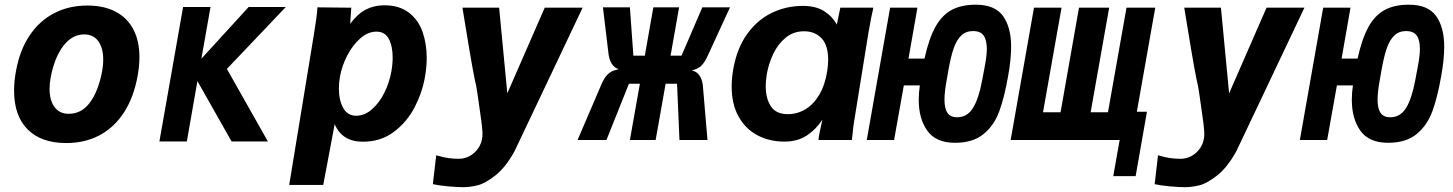

<svg xmlns="http://www.w3.org/2000/svg" viewBox="-20 -582 6040 798"><path d="M38.5 -205Q38.5 -245 46.5 -287Q62 -373.5 103 -434.5Q144 -495.5 205.2 -527.2Q266.5 -559 342.5 -559Q412 -559 460.5 -533.5Q509 -508 534.2 -460Q559.5 -412 559.5 -344.5Q559.5 -308 552 -266.5Q536 -178 495.8 -115.5Q455.5 -53 394.5 -20.2Q333.5 12.5 255.5 12.5Q151 12.5 94.8 -44.2Q38.5 -101 38.5 -205ZM404 -283Q409 -309.5 409 -334.5Q409 -382.5 388.5 -410.8Q368 -439 330 -439Q279.5 -439 243 -391Q206.5 -343 191 -262Q186 -237 186 -212.5Q186 -165 206.8 -137Q227.5 -109 265.5 -109Q319 -109 353.5 -155.5Q388 -202 404 -283Z M800.5 -245 756.5 6H642.5L741 -553H855L817 -338L1013.5 -553H1168L923 -295.5L1093.5 6H942.5Z M1299.5 -551.5 1440 -550 1435.5 -483Q1466.5 -525 1501 -542.5Q1535.5 -560 1577 -560Q1639.5 -560 1679 -529.8Q1718.5 -499.5 1736 -450.2Q1753.5 -401 1753.5 -341.5Q1753.5 -303 1746.5 -263.5Q1735.5 -199 1703.8 -137.2Q1672 -75.5 1617.5 -34.2Q1563 7 1488 7Q1402 7 1371 -66L1323.5 186.5H1182L1284.5 -438Q1289.5 -469.5 1293.8 -498.8Q1298 -528 1299.5 -551.5ZM1606.5 -284.5Q1612 -314.5 1612 -342.5Q1612 -390 1596 -420.2Q1580 -450.5 1544.5 -450.5Q1509.5 -450.5 1477.8 -422.8Q1446 -395 1423.5 -351.8Q1401 -308.5 1393 -263.5Q1388.5 -239 1388.5 -214.5Q1388.5 -165.5 1406.5 -133.2Q1424.5 -101 1460.5 -101Q1495.5 -101 1526.2 -128Q1557 -155 1577.8 -197.2Q1598.5 -239.5 1606.5 -284.5Z M1887 78Q1910.5 78 1932 66.5Q1953.5 55 1968 33.8Q1982.5 12.5 1985 -15Q1986.5 -33.5 1981.5 -72.5Q1976.5 -111.5 1965.5 -185.5Q1962 -204.5 1959.5 -223.5Q1948 -268 1916.5 -462L1902 -550H2054.5L2088.5 -194L2244 -550H2401.5Q2385.5 -517 2209 -144L2118.5 46.5Q2081 114.5 2038.2 147.8Q1995.5 181 1963.8 188.5Q1932 196 1904.5 196Q1880.5 196 1842.5 192.5Q1804.5 189 1779 183.5L1793 63.5Q1821 72 1843.2 75Q1865.5 78 1887 78Z M2539.5 -291 2551 -295Q2533 -300 2522 -318.2Q2511 -336.5 2508.5 -363.5L2486 -551.5H2598L2612.5 -350.5H2660L2695.5 -551.5H2802.5L2767 -350.5H2812.5L2899 -551.5H3014L2923 -353.5Q2909.5 -324.5 2897.5 -311.5Q2885.5 -298.5 2866 -292.5L2855 -289Q2876 -285.5 2888.2 -266.8Q2900.5 -248 2902 -217.5L2920.5 0H2804L2794 -234H2746.5L2705 0H2598L2639.5 -234H2594L2500.5 0H2380.5L2478 -227.5Q2490.5 -257.5 2505 -272.2Q2519.5 -287 2539.5 -291Z M3021 -222.5Q3021 -255 3027 -291Q3042 -380 3084.8 -439.8Q3127.5 -499.5 3187.8 -528.5Q3248 -557.5 3317 -557.5Q3371 -557.5 3405.5 -535.5Q3440 -513.5 3458 -479.5L3472.5 -550H3610Q3602 -518.5 3590 -449L3529 -71.5Q3525.5 -48 3524 -30L3520.5 0H3381.5Q3383.5 -21 3398 -85Q3373 -45.5 3334.2 -19.5Q3295.5 6.5 3240.5 6.5Q3177 6.5 3127.2 -20.2Q3077.5 -47 3049.2 -98.5Q3021 -150 3021 -222.5ZM3418.5 -289Q3422 -312 3422 -334.5Q3422 -394 3394.5 -423Q3367 -452 3322 -452Q3277.5 -452 3245 -425Q3212.5 -398 3193.5 -357.2Q3174.5 -316.5 3167 -274Q3162.5 -245 3162.5 -224Q3162.5 -173 3184 -140.2Q3205.5 -107.5 3254.5 -107.5Q3293 -107.5 3327 -127.5Q3361 -147.5 3385.2 -188.5Q3409.5 -229.5 3418.5 -289Z M3798.5 -167Q3798.5 -197 3803 -227H3736.5L3696 0H3582.5L3679.5 -550H3793L3756 -338.5H3822.5Q3840.5 -421 3867.5 -469.8Q3894.5 -518.5 3935 -540.5Q3975.5 -562.5 4035.5 -562.5Q4115 -562.5 4148.8 -515.5Q4182.5 -468.5 4182.5 -387Q4182.5 -335 4170 -266Q4154.5 -177 4133 -118.8Q4111.5 -60.5 4067.5 -24.5Q4023.5 11.5 3949.5 11.5Q3870 11.5 3834.2 -38.5Q3798.5 -88.5 3798.5 -167ZM4062 -248 4073.5 -309Q4081.5 -352 4081.5 -378.5Q4081.5 -416.5 4067.8 -434.8Q4054 -453 4025 -453Q3995 -453 3975.8 -435Q3956.5 -417 3944.2 -382.5Q3932 -348 3922 -291L3915 -251.5Q3905.5 -199.5 3905.5 -168Q3905.5 -130.5 3918.2 -112.5Q3931 -94.5 3958 -94.5Q3999.5 -94.5 4023.5 -132.5Q4047.5 -170.5 4062 -248Z M4633.5 0H4180.5L4277.5 -550H4392L4315 -115.5H4388L4464.5 -550H4590L4513 -115.5H4585L4662 -550H4781.5L4705 -117.5H4747L4700 150H4607Z M4887 78Q4910.5 78 4932 66.5Q4953.5 55 4968 33.8Q4982.5 12.5 4985 -15Q4986.5 -33.5 4981.5 -72.5Q4976.5 -111.5 4965.5 -185.5Q4962 -204.5 4959.5 -223.5Q4948 -268 4916.5 -462L4902 -550H5054.5L5088.5 -194L5244 -550H5401.5Q5385.5 -517 5209 -144L5118.5 46.5Q5081 114.5 5038.2 147.8Q4995.5 181 4963.8 188.5Q4932 196 4904.5 196Q4880.5 196 4842.5 192.5Q4804.5 189 4779 183.5L4793 63.5Q4821 72 4843.2 75Q4865.5 78 4887 78Z M5598.5 -167Q5598.5 -197 5603 -227H5536.5L5496 0H5382.5L5479.5 -550H5593L5556 -338.5H5622.5Q5640.5 -421 5667.5 -469.8Q5694.5 -518.5 5735 -540.5Q5775.5 -562.5 5835.5 -562.5Q5915 -562.5 5948.8 -515.5Q5982.5 -468.5 5982.5 -387Q5982.5 -335 5970 -266Q5954.5 -177 5933 -118.8Q5911.5 -60.5 5867.5 -24.5Q5823.5 11.5 5749.5 11.5Q5670 11.5 5634.2 -38.5Q5598.5 -88.5 5598.5 -167ZM5862 -248 5873.5 -309Q5881.5 -352 5881.5 -378.5Q5881.5 -416.5 5867.8 -434.8Q5854 -453 5825 -453Q5795 -453 5775.8 -435Q5756.5 -417 5744.2 -382.5Q5732 -348 5722 -291L5715 -251.5Q5705.5 -199.5 5705.5 -168Q5705.5 -130.5 5718.2 -112.5Q5731 -94.5 5758 -94.5Q5799.5 -94.5 5823.5 -132.5Q5847.5 -170.5 5862 -248Z"/></svg>

Font: JuliaMono ExtraBoldItalic
Style: Regular
Weight: 800
Italic angle: -9°
Monospace: yes
Designer: cormullion
Foundry: corm
Version: Version 0.049; ttfautohint (v1.8.4)